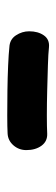

<svg xmlns="http://www.w3.org/2000/svg" viewBox="172 -984 158 543"><g transform="rotate(-90 251.5 -712.0)"><path d="M146 -658Q124 -657 111.5 -674Q99 -691 99 -717Q99 -738 112.5 -753.5Q126 -769 146 -770Q164 -771 197 -771Q230 -771 267.5 -770.5Q305 -770 338.5 -768.5Q372 -767 390 -765Q412 -764 423.5 -746.5Q435 -729 435 -709Q435 -684 423.5 -667.5Q412 -651 390 -653Q372 -655 339 -656Q306 -657 268 -658Q230 -659 197 -659Q164 -659 146 -658Z"/></g></svg>

Font: Playpen Sans SemiBold
Style: Regular
Weight: 600
Designer: Laura Meseguer, Veronika Burian, José Scaglione
Foundry: TypeTogether
Version: Version 1.001